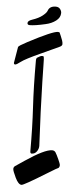

<svg xmlns="http://www.w3.org/2000/svg" viewBox="-70 -1045 523 1205"><g transform="rotate(5 191.0 -442.5)"><path d="M268 -972Q268 -943 241 -922.5Q214 -902 176 -894Q111 -879 78 -879Q63 -879 63 -891Q63 -905 89 -914Q131 -928 154 -946.5Q177 -965 182 -978Q192 -1009 231 -1009Q249 -1009 258.5 -997Q268 -985 268 -972ZM120 -28Q240 -109 287 -109Q300 -109 308 -99Q317 -85 330 -56Q343 -27 343 -21Q343 -15 342 -12Q339 -4 336 -2Q324 4 318.5 7Q313 10 264 40Q128 124 114 124Q94 124 74 82.5Q54 41 54 29Q54 17 63 10.5Q72 4 120 -28ZM194 -343 204 -129Q204 -110 192 -93.5Q180 -77 160 -77Q151 -77 151 -91Q151 -243 143.5 -369Q136 -495 136 -660Q136 -676 143 -680Q163 -693 171.5 -693Q180 -693 182 -691Q186 -684 186 -629.5Q186 -575 194 -343ZM17 -736Q18 -743 73 -772Q225 -852 258 -852Q268 -852 269.5 -848Q271 -844 278 -828.5Q285 -813 289 -800.5Q293 -788 293 -778Q293 -768 279 -761Q276 -759 239 -742.5Q202 -726 164 -708Q67 -664 42 -644.5Q17 -625 8.5 -625Q0 -625 0 -635Z"/></g></svg>

Font: Dr Sugiyama
Style: Regular
Weight: 400
Designer: Alejandro Paul
Foundry: Alejandro Paul
Version: Version 1.000